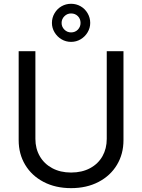

<svg xmlns="http://www.w3.org/2000/svg" viewBox="-20 -976 747 1009"><path d="M628.9 -707V-239.3Q628.9 -167 594.7 -109.9Q560.5 -52.7 498 -20Q435.5 12.7 353.5 12.7Q271.5 12.7 209 -20Q146.5 -52.7 112.3 -109.9Q78.1 -167 78.1 -239.3V-707H166V-246.1Q166 -195.3 189 -155.3Q211.9 -115.2 254.4 -92.3Q296.9 -69.3 353.5 -69.3Q411.1 -69.3 453.6 -92.3Q496.1 -115.2 518.6 -155.3Q541 -195.3 541 -246.1V-707ZM252.9 -855.5Q252.9 -882.8 266.6 -906.2Q280.3 -929.7 303.2 -942.9Q326.2 -956.1 353.5 -956.1Q380.9 -956.1 403.8 -942.9Q426.8 -929.7 440.4 -906.2Q454.1 -882.8 454.1 -855.5Q454.1 -829.1 440.4 -806.2Q426.8 -783.2 403.8 -769.5Q380.9 -755.9 353.5 -755.9Q326.2 -755.9 303.2 -769.5Q280.3 -783.2 266.6 -806.2Q252.9 -829.1 252.9 -855.5ZM403.3 -855.5Q403.3 -877 389.2 -891.1Q375 -905.3 353.5 -905.3Q333 -905.3 318.4 -890.6Q303.7 -876 303.7 -855.5Q303.7 -835 318.4 -820.3Q333 -805.7 353.5 -805.7Q375 -805.7 389.2 -820.3Q403.3 -835 403.3 -855.5Z"/></svg>

Font: Pretendard JP Variable
Style: Regular
Weight: 400
Designer: Base glyphs from Inter by Rasmus Andersson; Hangul glyphs from Noto Sans CJK(Source Han Sans) by Jang Soo-young and Kang
Foundry: Kil Hyung-jin
Version: Version 1.307;Glyphs 3.2 (3192)